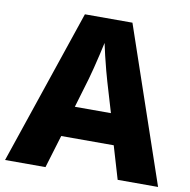

<svg xmlns="http://www.w3.org/2000/svg" viewBox="-80 -796 868 875"><g transform="rotate(10 354.0 -358.5)"><path d="M0 0 243 -717H463L708 0H521L476 -152H233L187 0ZM271 -294H438L397 -432Q392 -448 383.5 -480.5Q375 -513 366.5 -548Q358 -583 354 -604Q349 -581 341.5 -548.5Q334 -516 326 -484.5Q318 -453 312 -432Z"/></g></svg>

Font: Noto Sans Symbols ExtraBold
Style: Regular
Weight: 800
Version: Version 2.002